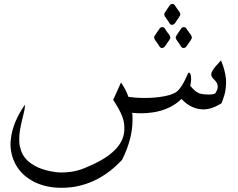

<svg xmlns="http://www.w3.org/2000/svg" viewBox="-20 -564 1182 955"><path d="M833.5 -543.9Q835.9 -544.4 838.4 -544.4Q845.2 -544.4 849.6 -537.6L860.8 -521Q864.7 -515.6 869.9 -508.8Q875 -502 877 -494.6V-493.2Q877 -489.3 874.8 -485.4Q872.6 -481.4 870.1 -477.5Q866.2 -471.2 861.3 -464.8Q856.4 -458.5 852.5 -451.7Q850.1 -447.8 847.4 -445.1Q844.7 -442.4 840.3 -441.4Q837.4 -440.4 835 -440.4Q828.6 -440.4 823.7 -447.3L813 -463.9Q809.1 -469.7 804 -476.6Q798.8 -483.4 796.9 -490.7V-492.2Q796.9 -496.1 799.1 -499.8Q801.3 -503.4 803.7 -507.3L821.3 -533.2Q823.7 -537.1 826.4 -540Q829.1 -543 833.5 -543.9ZM783.2 -428.7Q785.6 -429.2 788.1 -429.2Q795.4 -429.2 799.8 -422.4L810.5 -405.8Q814.9 -400.4 820.1 -393.6Q825.2 -386.7 826.7 -379.4Q827.1 -377.9 827.1 -376.5Q827.1 -373.5 825 -370.1Q822.8 -366.7 820.3 -362.3Q816.4 -356 811.5 -349.6Q806.6 -343.3 802.7 -336.4Q797.4 -328.1 790.5 -326.2Q787.6 -325.2 785.2 -325.2Q778.8 -325.2 773.9 -332L763.2 -348.6Q759.3 -354.5 753.9 -361.3Q748.5 -368.2 747.1 -375.5Q746.6 -377 746.6 -378.4Q746.6 -381.3 748.8 -384.8Q751 -388.2 753.4 -392.1Q757.3 -398.9 762.2 -405.3Q767.1 -411.6 771.5 -418Q775.4 -426.8 783.2 -428.7ZM890.6 -428.7Q893.1 -429.2 895.5 -429.2Q902.3 -429.2 906.7 -422.4L918 -405.8Q921.9 -400.4 927.2 -393.6Q932.6 -386.7 934.1 -379.4V-377.4Q934.1 -373.5 932.1 -370.1Q930.2 -366.7 927.7 -362.3Q923.3 -356 918.7 -349.6Q914.1 -343.3 909.7 -336.4Q907.2 -332.5 904.5 -329.8Q901.9 -327.1 897.9 -326.2Q895 -325.2 892.6 -325.2Q885.7 -325.2 880.9 -332L870.1 -348.6Q866.2 -354.5 861.1 -361.3Q856 -368.2 854 -375.5V-377Q854 -380.9 856.2 -384.5Q858.4 -388.2 860.8 -392.1Q864.7 -398.9 869.6 -405.3Q874.5 -411.6 878.4 -418Q880.9 -421.9 883.5 -424.8Q886.2 -427.7 890.6 -428.7ZM1079.1 -263.7Q1088.4 -241.7 1095 -218.8Q1101.6 -195.8 1104 -170.9Q1104.5 -162.6 1104.5 -153.8Q1104.5 -136.7 1101.3 -114.7Q1098.1 -92.8 1086.9 -63.5L1082 -50.8L1070.8 -43.9Q1030.8 -21 997.6 -20H991.2Q961.4 -20 935.1 -32.7Q919.9 -39.6 907.2 -49.6Q894.5 -59.6 882.8 -71.8Q870.1 -59.6 855.7 -49.3Q841.3 -39.1 824.7 -30.8Q786.6 -11.7 739.7 -4.9Q712.4 -0.5 682.6 -0.5Q660.6 -0.5 637.7 -2.9Q639.2 11.7 639.2 27.3V32.7Q639.2 124.5 589.8 225.6L587.4 231L583.5 234.9Q545.9 274.4 506.8 301Q467.8 327.6 428.2 343.3Q380.9 361.8 335.4 367.2Q310.1 370.1 286.1 370.1Q266.1 370.1 247.1 368.2Q211.9 364.3 180.2 353.3Q148.4 342.3 122.6 324.2Q99.1 308.6 81.3 287.8Q63.5 267.1 51.8 241.7Q40 216.8 35.2 188Q32.2 171.9 32.2 154.8Q32.2 141.1 34.2 127Q38.1 88.4 54.9 45.9Q71.8 3.4 104 -43.5V-38.6Q104 -26.9 99.9 -8.8Q95.7 9.3 89.8 33Q84 56.6 79.6 82.5Q75.7 104.5 75.7 126Q75.7 130.4 76.2 145.8Q76.7 161.1 85 185.8Q93.3 210.4 113.5 231.4Q133.8 252.4 168.2 268.3Q202.6 284.2 255.4 292Q271 293.9 287.6 293.9Q306.2 293.9 334 290.5Q361.8 287.1 399.9 272.5Q444.8 254.4 480.7 234.1Q516.6 213.9 542 190.9Q567.4 168 581.8 142.1Q596.2 116.2 598.1 87.4Q598.6 80.1 598.6 73.2Q598.6 61.5 596.7 47.6Q594.7 33.7 588.1 15.6Q581.5 -2.4 570.3 -22.5Q559.1 -42.5 543 -67.4L582 -153.8Q606 -118.7 618.7 -82.5L625.5 -81.5Q650.4 -77.6 681.6 -77.1Q690.4 -76.7 699.2 -76.7Q721.2 -76.7 747.3 -78.6Q773.4 -80.6 799.8 -85.7Q826.2 -90.8 841.8 -98.6Q858.4 -104.5 871.1 -119.9Q883.8 -135.3 892.8 -152.1Q901.9 -168.9 908 -183.3Q914.1 -197.8 917 -201.7Q918.5 -202.6 919.9 -202.6Q921.4 -202.6 923.8 -200.9Q926.3 -199.2 928.5 -191.7Q930.7 -184.1 930.7 -170.9Q930.7 -157.7 926.3 -137.2Q936.5 -125 946.5 -115.7Q956.5 -106.4 967.8 -101.1Q972.7 -98.6 983.2 -96.7Q993.7 -94.7 1005.9 -94.2Q1011.7 -93.8 1017.6 -93.8Q1023.9 -93.8 1032.7 -94.5Q1041.5 -95.2 1049.8 -98.6Q1062 -116.7 1063 -129.4V-131.8Q1063 -143.1 1058.3 -151.6Q1053.7 -160.2 1046.1 -167Q1038.6 -173.8 1034.2 -181.2Q1030.8 -187 1030.8 -193.4Q1030.8 -193.8 1031 -197.8Q1031.2 -201.7 1036.4 -211.2Q1041.5 -220.7 1052 -233.4Q1062.5 -246.1 1079.1 -263.7Z"/></svg>

Font: Dima Niloofar
Style: Regular
Weight: 400
Designer: R.Balvardi
Foundry: Dima Software Group
Version: Version 3.00;November 13, 2018;FontCreator 11.5.0.2427 64-bi